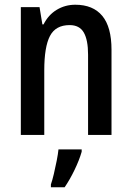

<svg xmlns="http://www.w3.org/2000/svg" viewBox="-20 -570 557 811"><path d="M298 -550Q373 -550 412 -503Q451 -456 451 -360V0H352V-339Q352 -401 334 -432.5Q316 -464 274 -464Q215 -464 191 -418Q167 -372 167 -273V0H68V-540H147L159 -467H164Q184 -507 219.5 -528.5Q255 -550 298 -550ZM325 71Q315 106 295 147.5Q275 189 253 221H195V209Q201 192 207.5 164.5Q214 137 219.5 109Q225 81 227 61H325Z"/></svg>

Font: Noto Sans Georgian Condensed Medium
Style: Regular
Weight: 500
Width: 3
Designer: Monotype Design Team, Akaki Razmadze
Foundry: Google LLC
Version: Version 2.005; ttfautohint (v1.8.4.7-5d5b)